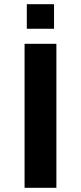

<svg xmlns="http://www.w3.org/2000/svg" viewBox="-20 -896 386 916"><path d="M107.9 -758.8V-876H237.8V-758.8ZM97.2 0V-687H249V0Z"/></svg>

Font: Archivo Expanded SemiBold
Style: Regular
Weight: 600
Width: 7
Designer: Hector Gatti
Foundry: Omnibus-Type
Version: Version 2.001